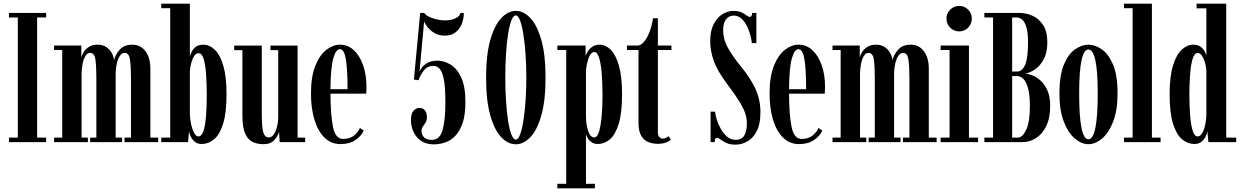

<svg xmlns="http://www.w3.org/2000/svg" viewBox="-20 -770 6721 1040"><path d="M28.5 0V-24.5H76.5V-675.5H28.5V-700H230V-675.5H181V-24.5H230V0Z M273 0V-24.5H317V-499H273V-523.5H420.5V-458Q422.5 -469.5 432 -486Q441.5 -502.5 460.2 -515.2Q479 -528 508.5 -528Q537.5 -528 557 -514.2Q576.5 -500.5 586.5 -480.8Q596.5 -461 598 -443.5Q604 -473 628 -500.5Q652 -528 696.5 -528Q741.5 -528 768 -492.5Q794.5 -457 794.5 -397.5V-24.5H837V0H654.5V-24.5H689.5V-345Q689.5 -412 684 -447.8Q678.5 -483.5 655.5 -483.5Q640 -483.5 629.2 -467.2Q618.5 -451 612.8 -426Q607 -401 606.5 -374.5V-24.5H641.5V0H468.5V-24.5H502V-345Q502 -412 496.8 -447.8Q491.5 -483.5 468 -483.5Q453 -483.5 442.8 -466.8Q432.5 -450 427.5 -424.5Q422.5 -399 422 -373V-24.5H456V0Z M1073 10Q1049 10 1034.2 -2.8Q1019.5 -15.5 1012.2 -32Q1005 -48.5 1004 -59L998.5 0H853.5V-24.5H902V-725.5H853.5V-750H1008.5V-466Q1010.5 -473 1017.5 -488Q1024.5 -503 1039.5 -515.5Q1054.5 -528 1081 -528Q1114.5 -528 1143.2 -500.8Q1172 -473.5 1189.5 -414.2Q1207 -355 1207 -259Q1207 -157.5 1188.2 -98.8Q1169.5 -40 1139 -15Q1108.5 10 1073 10ZM1054.5 -31Q1072 -31 1082 -60.5Q1092 -90 1096 -141Q1100 -192 1100 -257Q1100 -318 1096.2 -369.2Q1092.5 -420.5 1083 -451.2Q1073.5 -482 1056 -482Q1036.5 -482 1024 -452Q1011.5 -422 1008.5 -386V-150.5Q1009.5 -120.5 1016 -93Q1022.5 -65.5 1032.5 -48.2Q1042.5 -31 1054.5 -31Z M1407 11Q1374 11 1348.2 -1.2Q1322.5 -13.5 1307.8 -47Q1293 -80.5 1293 -143V-498.5H1248.5V-523H1398V-154Q1398 -78.5 1406.5 -52Q1415 -25.5 1435 -25.5Q1458.5 -25.5 1472.8 -60.2Q1487 -95 1487 -139V-498.5H1445V-523H1592V-24.5H1633V0H1495L1491.5 -56Q1486.5 -35 1466.5 -12Q1446.5 11 1407 11Z M1824 10.5Q1773 10.5 1737.2 -25Q1701.5 -60.5 1683 -122.2Q1664.5 -184 1664.5 -263Q1664.5 -356.5 1688.5 -415Q1712.5 -473.5 1748.5 -500.8Q1784.5 -528 1821 -528Q1864.5 -528 1896.8 -498Q1929 -468 1947 -416.2Q1965 -364.5 1965 -301Q1965 -280.5 1963.5 -262.5H1770Q1770.5 -149.5 1783.5 -83.5Q1796.5 -17.5 1838.5 -17.5Q1876.5 -17.5 1898.8 -36.8Q1921 -56 1929.5 -77L1950 -63Q1939 -35 1906.2 -12.2Q1873.5 10.5 1824 10.5ZM1821 -503.5Q1799 -503.5 1785 -453Q1771 -402.5 1770 -287H1862.5Q1862.5 -397 1853.2 -450.2Q1844 -503.5 1821 -503.5Z M2331 12Q2270.5 12 2238.2 -27.2Q2206 -66.5 2206 -121.5Q2206 -154 2219.5 -169.8Q2233 -185.5 2252 -185.5Q2270 -185.5 2281.2 -172.8Q2292.5 -160 2292.5 -133.5Q2292.5 -117.5 2285.2 -106.2Q2278 -95 2270.5 -84.5Q2263 -74 2263 -59.5Q2263 -42.5 2275.8 -27.5Q2288.5 -12.5 2320 -12.5Q2363.5 -12.5 2378 -68Q2392.5 -123.5 2392.5 -214Q2392.5 -298 2384 -340.8Q2375.5 -383.5 2360.8 -398.2Q2346 -413 2328.5 -413Q2295.5 -413 2276.5 -389.2Q2257.5 -365.5 2247 -335.5L2222 -339L2256 -700H2279Q2282.5 -690 2301 -680.8Q2319.5 -671.5 2343.8 -665.5Q2368 -659.5 2389.5 -659.5Q2426.5 -659.5 2449.8 -672.2Q2473 -685 2473.5 -700H2492.5Q2492.5 -669.5 2481.5 -641.2Q2470.5 -613 2447.8 -595Q2425 -577 2390 -577Q2354.5 -577 2330 -593Q2305.5 -609 2292.2 -627.8Q2279 -646.5 2277.5 -655L2252.5 -382Q2260 -403 2284 -422.2Q2308 -441.5 2349 -441.5Q2384 -441.5 2419.2 -421Q2454.5 -400.5 2477.8 -351.5Q2501 -302.5 2501 -217Q2501 -146.5 2485.2 -101.8Q2469.5 -57 2444.2 -32Q2419 -7 2389 2.5Q2359 12 2331 12Z M2774 11.5Q2732 11.5 2695.2 -26.8Q2658.5 -65 2635.8 -144.8Q2613 -224.5 2613 -349Q2613 -473.5 2635.8 -553.5Q2658.5 -633.5 2695.2 -672.2Q2732 -711 2774 -711Q2816 -711 2852.8 -672.2Q2889.5 -633.5 2912.2 -553.5Q2935 -473.5 2935 -349Q2935 -224.5 2912.2 -144.8Q2889.5 -65 2852.8 -26.8Q2816 11.5 2774 11.5ZM2774 -14Q2786.5 -14 2797 -41.2Q2807.5 -68.5 2815 -115.8Q2822.5 -163 2826.8 -223.2Q2831 -283.5 2831 -349Q2831 -415 2826.8 -475.5Q2822.5 -536 2815 -583.5Q2807.5 -631 2797 -658.8Q2786.5 -686.5 2774 -686.5Q2760.5 -686.5 2750 -659.2Q2739.5 -632 2732 -584.8Q2724.5 -537.5 2720.8 -476.8Q2717 -416 2717 -349Q2717 -282 2721 -221.8Q2725 -161.5 2732.2 -114.8Q2739.5 -68 2750.2 -41Q2761 -14 2774 -14Z M2999 250V225.5H3047V-499H2999V-523.5H3152V-466.5Q3154.5 -476 3163.2 -490.5Q3172 -505 3187.8 -516.5Q3203.5 -528 3228 -528Q3260 -528 3287.8 -500.8Q3315.5 -473.5 3332.5 -414.2Q3349.5 -355 3349.5 -259Q3349.5 -157.5 3331.2 -98.8Q3313 -40 3283.2 -15Q3253.5 10 3219 10Q3197.5 10 3183.8 0Q3170 -10 3162.8 -22.8Q3155.5 -35.5 3154 -44.5V225.5H3202.5V250ZM3199 -25.5Q3221.5 -25.5 3232.5 -90Q3243.5 -154.5 3243.5 -257.5Q3243.5 -323.5 3239 -375.8Q3234.5 -428 3224.8 -458Q3215 -488 3200 -488Q3180 -488 3169 -457Q3158 -426 3154 -390V-135.5Q3155 -92.5 3166.5 -59Q3178 -25.5 3199 -25.5Z M3542 9Q3516.5 9 3492.8 0Q3469 -9 3453.8 -33.8Q3438.5 -58.5 3438.5 -106V-499H3376V-523.5H3438.5Q3457 -527.5 3473 -549.2Q3489 -571 3500.5 -603.2Q3512 -635.5 3517 -671H3543.5V-523.5H3617V-499H3543.5V-53.5Q3543.5 -33.5 3552.8 -26.2Q3562 -19 3570.5 -19Q3580 -19 3588.5 -23.8Q3597 -28.5 3600.5 -32.5L3614.5 -13.5Q3602.5 -3 3584.8 3Q3567 9 3542 9Z M3964.5 13.5Q3933 13.5 3914 4.2Q3895 -5 3883.2 -14.2Q3871.5 -23.5 3863 -23.5Q3851.5 -23.5 3851.5 0H3829V-165H3853.5Q3854.5 -149 3862 -123.8Q3869.5 -98.5 3883.8 -73Q3898 -47.5 3918.2 -30Q3938.5 -12.5 3964.5 -12.5Q3999 -12.5 4012.2 -37Q4025.5 -61.5 4025.5 -102.5Q4025.5 -150.5 3995.8 -201.5Q3966 -252.5 3923 -309Q3866 -384.5 3846.5 -439.5Q3827 -494.5 3827 -547.5Q3827 -602 3845.2 -638.2Q3863.5 -674.5 3892.5 -692.8Q3921.5 -711 3953.5 -711Q3980 -711 3996.5 -703Q4013 -695 4023.5 -686.8Q4034 -678.5 4041.5 -678.5Q4053.5 -678.5 4054 -700H4077V-536.5H4052.5Q4051 -554 4044.5 -579Q4038 -604 4026 -628.5Q4014 -653 3996.2 -669.2Q3978.5 -685.5 3954.5 -685.5Q3928 -685.5 3912.5 -665.2Q3897 -645 3897 -603.5Q3897 -559.5 3921.2 -514Q3945.5 -468.5 3996 -406.5Q4044.5 -347.5 4071.8 -288.8Q4099 -230 4099 -162.5Q4099 -98 4079 -59.5Q4059 -21 4028 -3.8Q3997 13.5 3964.5 13.5Z M4308 10.5Q4257 10.5 4221.2 -25Q4185.5 -60.5 4167 -122.2Q4148.5 -184 4148.5 -263Q4148.5 -356.5 4172.5 -415Q4196.5 -473.5 4232.5 -500.8Q4268.5 -528 4305 -528Q4348.5 -528 4380.8 -498Q4413 -468 4431 -416.2Q4449 -364.5 4449 -301Q4449 -280.5 4447.5 -262.5H4254Q4254.5 -149.5 4267.5 -83.5Q4280.5 -17.5 4322.5 -17.5Q4360.5 -17.5 4382.8 -36.8Q4405 -56 4413.5 -77L4434 -63Q4423 -35 4390.2 -12.2Q4357.5 10.5 4308 10.5ZM4305 -503.5Q4283 -503.5 4269 -453Q4255 -402.5 4254 -287H4346.5Q4346.5 -397 4337.2 -450.2Q4328 -503.5 4305 -503.5Z M4489.5 0V-24.5H4533.5V-499H4489.5V-523.5H4637V-458Q4639 -469.5 4648.5 -486Q4658 -502.5 4676.8 -515.2Q4695.5 -528 4725 -528Q4754 -528 4773.5 -514.2Q4793 -500.5 4803 -480.8Q4813 -461 4814.5 -443.5Q4820.5 -473 4844.5 -500.5Q4868.5 -528 4913 -528Q4958 -528 4984.5 -492.5Q5011 -457 5011 -397.5V-24.5H5053.5V0H4871V-24.5H4906V-345Q4906 -412 4900.5 -447.8Q4895 -483.5 4872 -483.5Q4856.5 -483.5 4845.8 -467.2Q4835 -451 4829.2 -426Q4823.5 -401 4823 -374.5V-24.5H4858V0H4685V-24.5H4718.5V-345Q4718.5 -412 4713.2 -447.8Q4708 -483.5 4684.5 -483.5Q4669.5 -483.5 4659.2 -466.8Q4649 -450 4644 -424.5Q4639 -399 4638.5 -373V-24.5H4672.5V0Z M5176 -600Q5147 -600 5126.8 -620.2Q5106.5 -640.5 5106.5 -669.5Q5106.5 -697.5 5126.8 -717.8Q5147 -738 5176 -738Q5204 -738 5224 -717.8Q5244 -697.5 5244 -669.5Q5244 -640.5 5224 -620.2Q5204 -600 5176 -600ZM5075 0V-24.5H5123.5V-499H5075V-523.5H5228.5V-24.5H5278V0Z M5312 0V-24.5H5359V-675.5H5312V-700H5501.5Q5538 -700 5573 -684.5Q5608 -669 5630.5 -634Q5653 -599 5653 -541Q5653 -484.5 5633 -448Q5613 -411.5 5584.8 -393Q5556.5 -374.5 5532.5 -371Q5550.5 -370.5 5573.8 -361Q5597 -351.5 5618.5 -331.5Q5640 -311.5 5654.2 -278.5Q5668.5 -245.5 5668.5 -197.5Q5668.5 -130.5 5647 -86.8Q5625.5 -43 5591 -21.5Q5556.5 0 5517 0ZM5462.5 -382.5H5490Q5516.5 -382.5 5532.5 -418.5Q5548.5 -454.5 5548.5 -541Q5548.5 -594 5539.5 -623.2Q5530.5 -652.5 5516.5 -664Q5502.5 -675.5 5487.5 -675.5H5462.5ZM5462.5 -24.5H5494Q5518 -24.5 5538.2 -66.5Q5558.5 -108.5 5558.5 -195.5Q5558.5 -256.5 5548.5 -292.2Q5538.5 -328 5522.8 -343Q5507 -358 5490 -358H5462.5Z M5875.5 11Q5838 11 5801.8 -19.8Q5765.5 -50.5 5742 -111.8Q5718.5 -173 5718.5 -263.5Q5718.5 -362.5 5743 -420.5Q5767.5 -478.5 5803.8 -503.2Q5840 -528 5875.5 -528Q5911 -528 5947.5 -503.2Q5984 -478.5 6008.8 -420.5Q6033.5 -362.5 6033.5 -263.5Q6033.5 -173 6009.8 -111.8Q5986 -50.5 5949.8 -19.8Q5913.5 11 5875.5 11ZM5875.5 -15.5Q5926 -15.5 5926 -263.5Q5926 -386.5 5913 -444.2Q5900 -502 5875.5 -502Q5851.5 -502 5838.5 -444.2Q5825.5 -386.5 5825.5 -263.5Q5825.5 -15.5 5875.5 -15.5Z M6068 0V-24.5H6115V-725.5H6068V-750H6219.5V-24.5H6266.5V0Z M6449.5 10Q6414 10 6383.5 -15Q6353 -40 6334.2 -98.8Q6315.5 -157.5 6315.5 -259Q6315.5 -355 6333.5 -414.2Q6351.5 -473.5 6380.8 -500.8Q6410 -528 6443 -528Q6469 -528 6484 -516.2Q6499 -504.5 6506 -490.2Q6513 -476 6514.5 -468.5V-725H6461.5V-750H6622V-24.5H6676V0H6525.5L6519.5 -60Q6518.5 -47.5 6510.8 -31Q6503 -14.5 6488 -2.2Q6473 10 6449.5 10ZM6467.5 -31Q6481 -31 6491.2 -47.8Q6501.5 -64.5 6507.5 -90.8Q6513.5 -117 6514.5 -146V-386Q6512 -423 6498.8 -453Q6485.5 -483 6467 -483Q6450 -483 6440.2 -451.5Q6430.5 -420 6426.5 -368.5Q6422.5 -317 6422.5 -257Q6422.5 -192.5 6426.8 -141.5Q6431 -90.5 6440.8 -60.8Q6450.5 -31 6467.5 -31Z"/></svg>

Font: Imbue 50pt SemiBold
Style: Regular
Weight: 600
Designer: Tyler Finck
Foundry: Etcetera Type Company
Version: Version 1.102; ttfautohint (v1.8.3)